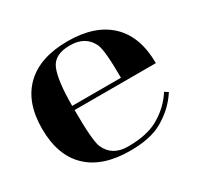

<svg xmlns="http://www.w3.org/2000/svg" viewBox="-137 -784 989 959"><g transform="rotate(-30 357.5 -304.5)"><path d="M357.4 -13.2Q466.1 -13.2 531.5 -49.8Q605.7 -91.3 649.4 -160.2L669.7 -147.2Q623.5 -74.7 543.2 -28.8Q474.1 10.7 357.4 10.7Q198.2 10.7 113.8 -70.1Q29.3 -150.9 29.3 -304.7Q29.3 -458 114.7 -539.3Q199.5 -620.1 357.4 -620.1Q515.1 -620.1 600.1 -539.3Q685.5 -458 685.5 -304.7H216.8Q216.8 -126.5 234.4 -86.9Q267.1 -13.2 357.4 -13.2ZM216.8 -328.6H498Q498 -486.6 480.5 -524.7Q447.5 -596.2 357.4 -596.2Q268.1 -596.2 242.7 -536.4Q216.8 -475.1 216.8 -328.6Z"/></g></svg>

Font: itsadzoke
Style: Regular
Weight: 700
Width: 7
Version: Version 0.45